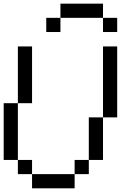

<svg xmlns="http://www.w3.org/2000/svg" viewBox="-20 -1021 732 1041"><path d="M307.7 -847.4H230.8V-924.3H307.7ZM538.5 -924.3H307.7V-1001.2H538.5ZM615.4 -847.4H538.5V-924.3H615.4ZM153.8 0V-76.9H384.6V0ZM76.9 -76.9V-153.8H153.8V-76.9ZM384.6 -76.9V-153.8H461.5V-76.9ZM461.5 -153.8V-384.6H538.5V-153.8ZM0 -153.8V-461.5H76.9V-153.8ZM76.9 -461.5V-769.2H153.8V-461.5ZM538.5 -384.6V-769.2H615.4V-384.6Z"/></svg>

Font: Mintsoda - Lime Green 13x16
Style: Regular
Weight: 400
Designer: Mintsoda-15
Version: Version 1.0